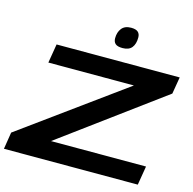

<svg xmlns="http://www.w3.org/2000/svg" viewBox="-133 -1046 1182 1175"><g transform="rotate(15 457.5 -458.5)"><path d="M-6 0 11 -107 662 -580H120L140 -700H920L902 -593L260 -120H862L842 0ZM535 -783Q503 -783 489.5 -795Q476 -807 476 -830Q476 -868 495.5 -892.5Q515 -917 555 -917Q585 -917 598.5 -905Q612 -893 612 -870Q612 -829 593.5 -806Q575 -783 535 -783Z"/></g></svg>

Font: Georama Extra Expanded SemiBold
Style: Italic
Weight: 600
Width: 8
Italic angle: -9°
Designer: Jean-Baptiste Levee
Foundry: Production Type
Version: Version 1.000